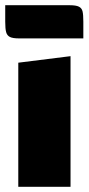

<svg xmlns="http://www.w3.org/2000/svg" viewBox="-20 -715 340 735"><path d="M250 -500V0H50V-475ZM0 -632V-695H247Q271 -695 282 -689.5Q293 -684 296 -671.5Q299 -659 299 -632V-568H53Q29 -568 18 -573.5Q7 -579 3.5 -592Q0 -605 0 -632Z"/></svg>

Font: Changa ExtraBold
Style: Regular
Weight: 800
Designer: Eduardo Rodriguez Tunni
Foundry: Eduardo Rodriguez Tunni
Version: Version 2.002; ttfautohint (v1.5) -l 8 -r 50 -G 220 -x 14 -H